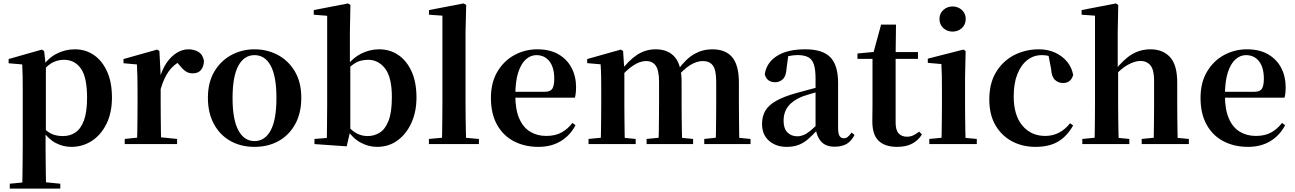

<svg xmlns="http://www.w3.org/2000/svg" viewBox="-20 -839 7543 1118"><path d="M36.9 259.3V230.8L146 220.1H225.4L331.1 230.8V259.3ZM109.4 259.3Q110.4 217.3 110.9 174.2Q111.4 131 111.9 89.9Q112.4 48.8 112.4 13.8V-308.7Q112.4 -358.5 111.9 -393Q111.4 -427.5 109.4 -463.8L30.2 -470.7V-495.2L224.2 -550.4L237.2 -540.9L245.8 -460.8L247.1 -455V-75.6L245.4 -63V13Q245.4 47.8 245.9 89.3Q246.4 130.8 246.9 174Q247.4 217.3 248.4 259.3ZM395.1 16.2Q347 16.2 303.7 -6.7Q260.4 -29.6 224.3 -82.3H212.1L230.6 -97.8Q258.5 -67.8 285.5 -57.3Q312.6 -46.7 347.1 -46.7Q387.7 -46.7 419.3 -67.9Q450.8 -89.1 468.9 -138.2Q487 -187.4 487 -270.1Q487 -389.4 450.9 -440.1Q414.8 -490.8 352.6 -490.8Q321.3 -490.8 291.4 -477.5Q261.5 -464.2 224 -421.1L209.1 -437.5H217.5Q255.3 -497.6 306.7 -524.8Q358.1 -551.9 415.6 -551.9Q477.4 -551.9 525.9 -519.1Q574.5 -486.2 603.2 -423.5Q631.9 -360.9 631.9 -271.4Q631.9 -182.3 600 -117.9Q568.1 -53.5 514.7 -18.6Q461.3 16.2 395.1 16.2Z M706.2 0V-29.9L814.3 -41.2H900.8L1011.2 -29.9V0ZM777.2 0Q778.9 -25.5 779.4 -67.4Q779.9 -109.4 780.4 -154.8Q780.9 -200.3 780.9 -234.8V-310.2Q780.9 -360.7 780 -394.1Q779.2 -427.5 777.2 -463.8L699.1 -470.7V-495.2L895.2 -550.4L908.2 -541.7L915.6 -398.7V-397.7V-234.8Q915.6 -200.3 916.1 -154.8Q916.6 -109.4 917.1 -67.4Q917.6 -25.5 918.6 0ZM915.4 -320.2 882.3 -380.9H909.4Q924 -435.6 950.6 -473.9Q977.3 -512.2 1010.4 -532.1Q1043.5 -551.9 1076.6 -551.9Q1110.2 -551.9 1135.4 -536.8Q1160.7 -521.7 1167.7 -484.5Q1166.9 -453.2 1151.2 -432.6Q1135.4 -411.9 1101.2 -411.9Q1076.5 -411.9 1058.2 -425.8Q1040 -439.6 1020.8 -464.4L997.8 -490.9L1034.4 -485.1Q991.5 -463.1 963.2 -424.7Q934.9 -386.2 915.4 -320.2Z M1462 16.2Q1382.7 16.2 1321.5 -18.3Q1260.3 -52.8 1225.5 -117Q1190.6 -181.2 1190.6 -269.8Q1190.6 -359.1 1227.8 -422Q1265 -484.9 1326.9 -518.4Q1388.8 -551.9 1462 -551.9Q1536.1 -551.9 1598.1 -518.8Q1660 -485.6 1697.2 -422.7Q1734.4 -359.8 1734.4 -269.8Q1734.4 -180.5 1699 -116.3Q1663.6 -52 1602.4 -17.9Q1541.2 16.2 1462 16.2ZM1462 -17.5Q1523 -17.5 1556.4 -80.1Q1589.7 -142.6 1589.7 -268.1Q1589.7 -394.2 1556.4 -456.1Q1523 -518 1462 -518Q1401.7 -518 1368 -456.1Q1334.2 -394.2 1334.2 -268.1Q1334.2 -142.6 1368 -80.1Q1401.7 -17.5 1462 -17.5Z M1811.2 0V-29.9L1883.1 -35.7Q1884.1 -65.2 1884.1 -100.6Q1884.1 -136.1 1884.6 -171.6Q1885.1 -207 1885.1 -234.8V-747.1L1807 -753.3V-780.3L2006.6 -819L2020.4 -810L2017.4 -650.9V-464.7L2019.8 -454.7V-79.1V-77.4L1998.7 13.1ZM2176 16.2Q2124.7 16.2 2078.6 -9.5Q2032.4 -35.1 1996.3 -89.4H1985.3L2003.6 -106.4Q2033.2 -73.6 2061.3 -60.1Q2089.3 -46.7 2120.6 -46.7Q2158.1 -46.7 2190.3 -66.2Q2222.6 -85.7 2242.2 -135.2Q2261.8 -184.8 2261.8 -273.3Q2261.8 -388.7 2222.6 -439.7Q2183.4 -490.8 2123.4 -490.8Q2102.8 -490.8 2081.6 -485.7Q2060.4 -480.6 2036.7 -464.1Q2012.9 -447.6 1982.1 -413.5L1969.2 -442.5H1988.7Q2030.4 -499.3 2081.1 -525.6Q2131.9 -551.9 2187.4 -551.9Q2249.9 -551.9 2298.8 -519.1Q2347.7 -486.2 2376.4 -423.5Q2405.1 -360.9 2405.1 -270.9Q2405.1 -189.2 2375.9 -124.3Q2346.7 -59.4 2295.3 -21.6Q2243.9 16.2 2176 16.2Z M2477.5 0V-29.9L2589.2 -40.2H2652L2768.6 -29.9V0ZM2553.1 0Q2554.1 -35.1 2554.6 -75.2Q2555.1 -115.3 2555.6 -156.4Q2556.1 -197.6 2556.1 -234.8V-747.8L2478 -753.3V-780.3L2679.6 -819L2694.6 -810L2690.8 -650.9V-234.8Q2690.8 -197.6 2691.3 -156.4Q2691.8 -115.3 2692.7 -75.2Q2693.6 -35.1 2694.6 0Z M3115.2 16.2Q3034.8 16.2 2972.2 -16.5Q2909.6 -49.1 2874.1 -113Q2838.6 -176.9 2838.6 -268.8Q2838.6 -358.8 2876.6 -422.2Q2914.5 -485.7 2976.2 -518.8Q3037.9 -551.9 3108.4 -551.9Q3182.1 -551.9 3232.5 -522.5Q3282.8 -493.1 3308.6 -443.2Q3334.4 -393.3 3334.4 -330.9Q3334.4 -296.1 3327.7 -270.2H2897.1V-304.6H3152.4Q3184.5 -304.6 3195.9 -322.2Q3207.3 -339.8 3207.3 -380.4Q3207.3 -446.3 3179.2 -482.2Q3151.1 -518 3103.1 -518Q3069.7 -518 3041.6 -492.9Q3013.6 -467.8 2997.1 -416Q2980.7 -364.1 2980.7 -282.7Q2980.7 -200.5 3003.9 -148.2Q3027 -95.8 3067.8 -71.7Q3108.5 -47.5 3160.4 -47.5Q3213.4 -47.5 3249.9 -67.7Q3286.3 -87.9 3313.2 -123.2L3331.1 -109.9Q3299.6 -49.8 3244.7 -16.8Q3189.7 16.2 3115.2 16.2Z M3407 0V-29.9L3512.6 -40.2H3575.7L3681.6 -29.9V0ZM3477.2 0Q3478.9 -25.5 3479.4 -67.4Q3479.9 -109.4 3480.4 -154.8Q3480.9 -200.3 3480.9 -234.8V-311.2Q3480.9 -360.7 3480.4 -394.1Q3479.9 -427.5 3477.2 -464.5L3399.1 -471.4V-495.2L3595.2 -550.4L3608.2 -541.7L3615.6 -431V-428V-234.8Q3615.6 -200.3 3616.1 -154.8Q3616.6 -109.4 3617.1 -67.4Q3617.6 -25.5 3618.6 0ZM3745.1 0V-29.9L3847.5 -40.2H3911.6L4015.8 -29.9V0ZM3813.9 0Q3815.6 -25.5 3816.1 -66.9Q3816.6 -108.4 3817.1 -153.8Q3817.6 -199.3 3817.6 -234.8V-362.5Q3817.6 -428.5 3798.7 -456Q3779.7 -483.5 3742.4 -483.5Q3705.1 -483.5 3664.6 -455.9Q3624.1 -428.3 3584.2 -379.4L3579 -425.7H3595.3Q3639.5 -486.3 3688.8 -519.1Q3738.1 -551.9 3798.1 -551.9Q3871.1 -551.9 3910 -505.8Q3948.9 -459.6 3948.9 -360.5V-234.8Q3948.9 -199.3 3949.4 -153.8Q3949.9 -108.4 3950.7 -66.9Q3951.6 -25.5 3952.6 0ZM4080.8 0V-29.9L4178.8 -40.2H4244.8L4350.3 -29.9V0ZM4147.1 0Q4148.4 -25.5 4148.9 -66.9Q4149.4 -108.4 4149.9 -153.8Q4150.4 -199.3 4150.4 -234.8V-362.5Q4150.4 -432 4130.9 -457.7Q4111.5 -483.5 4073.1 -483.5Q4036.1 -483.5 3997.4 -459Q3958.7 -434.5 3916 -382.8L3909.1 -433.9H3928.7Q3974.1 -496.4 4022.5 -524.2Q4071 -551.9 4126.9 -551.9Q4205.8 -551.9 4244.2 -505.2Q4282.6 -458.4 4282.6 -357V-234.8Q4282.6 -199.3 4283.1 -153.8Q4283.6 -108.4 4284.1 -66.9Q4284.6 -25.5 4285.6 0Z M4560.6 16.2Q4498.2 16.2 4457.8 -19.4Q4417.3 -54.9 4417.3 -117.6Q4417.3 -161.2 4436 -193.6Q4454.7 -226.1 4499.1 -251.5Q4543.6 -277 4619.4 -297.9Q4658.8 -309.4 4708.4 -322Q4758 -334.6 4798 -344.4V-318.9Q4758 -308.9 4718 -297.6Q4677.9 -286.4 4651.1 -276.7Q4597.3 -254.9 4570.1 -220.6Q4542.8 -186.4 4542.8 -135.9Q4542.8 -90.4 4565.1 -67.9Q4587.3 -45.3 4624 -45.3Q4640.3 -45.3 4658.7 -52.6Q4677.1 -59.9 4701.4 -79.7Q4725.8 -99.4 4759.3 -135.5L4774.8 -82.4H4739.7Q4710.6 -50.6 4685.2 -28.7Q4659.7 -6.8 4630.4 4.7Q4601 16.2 4560.6 16.2ZM4840.1 15.2Q4788.6 15.2 4761.9 -14.2Q4735.2 -43.6 4728.9 -94V-96.5V-381.4Q4728.9 -434.7 4718.8 -464.5Q4708.7 -494.3 4685.6 -506.3Q4662.5 -518.3 4624 -518.3Q4598.4 -518.3 4571.3 -512.2Q4544.2 -506.1 4507.8 -491.2L4570.1 -516.3L4559.9 -439.2Q4557.3 -395.9 4538.6 -378Q4519.8 -360.2 4494.3 -360.2Q4445.1 -360.2 4433.2 -406.5Q4442.9 -473.5 4503.4 -512.7Q4563.9 -551.9 4669.1 -551.9Q4769.4 -551.9 4814.7 -505.9Q4860.1 -459.8 4860.1 -356.2V-94.8Q4860.1 -60.3 4868.8 -47Q4877.6 -33.8 4893.7 -33.8Q4905.3 -33.8 4915.3 -40.9Q4925.3 -48.1 4938.7 -67.2L4955.9 -53.4Q4938 -17.5 4910.2 -1.1Q4882.4 15.2 4840.1 15.2Z M5128.4 -496.1V-535.7H5325.2V-496.1ZM5204.1 16.2Q5132.7 16.2 5096.1 -19.3Q5059.5 -54.8 5059.5 -131.7Q5059.5 -159.8 5060 -182.4Q5060.5 -205 5060.5 -234.7V-496.1H4973V-527.5L5082.7 -538L5064.1 -525.2L5110.5 -695.8H5197.3L5195.2 -519.3V-508.7V-123.8Q5195.2 -81.6 5212.7 -62.3Q5230.2 -43 5261.3 -43Q5281.4 -43 5297 -50.4Q5312.7 -57.9 5332.7 -72.5L5348.2 -56Q5326.7 -21.1 5291.3 -2.5Q5255.9 16.2 5204.1 16.2Z M5391.2 0V-29.9L5497.8 -40.2H5559.8L5667.8 -29.9V0ZM5461.6 0Q5462.6 -25.5 5463.3 -67.4Q5463.9 -109.4 5464.4 -154.8Q5464.9 -200.3 5464.9 -234.8V-308Q5464.9 -358.3 5464.3 -394.3Q5463.6 -430.4 5461.6 -466.2L5382.5 -472.9V-497.4L5590.1 -550.4L5602.8 -541.7L5599.4 -387.9V-234.8Q5599.4 -200.3 5599.9 -154.8Q5600.4 -109.4 5601.2 -67.4Q5602.1 -25.5 5603.1 0ZM5526.8 -655Q5495.6 -655 5473 -675.4Q5450.5 -695.9 5450.5 -728.8Q5450.5 -760.3 5473 -780.9Q5495.6 -801.4 5526.8 -801.4Q5558.5 -801.4 5580.9 -780.9Q5603.3 -760.3 5603.3 -728.8Q5603.3 -695.9 5580.9 -675.4Q5558.5 -655 5526.8 -655Z M6009.1 16.2Q5934.1 16.2 5873.2 -16Q5812.3 -48.3 5776.4 -109.8Q5740.6 -171.4 5740.6 -259.7Q5740.6 -354.7 5780.5 -419.9Q5820.4 -485 5886.1 -518.5Q5951.9 -551.9 6030 -551.9Q6081.5 -551.9 6123.8 -532.5Q6166.2 -513.2 6193.8 -479.5Q6221.4 -445.8 6229 -402.4Q6215.4 -355.6 6170.4 -355.6Q6142.9 -355.6 6123.1 -373.6Q6103.4 -391.6 6100.6 -436.8L6082.8 -530.1L6150.7 -486.3Q6121.8 -503.2 6097.1 -510.6Q6072.4 -518 6045.6 -518Q5999.2 -518 5962.2 -489.4Q5925.1 -460.7 5903.9 -407.1Q5882.7 -353.5 5882.7 -277.6Q5882.7 -168.4 5933 -108Q5983.4 -47.5 6066.2 -47.5Q6110.5 -47.5 6146.8 -66.7Q6183.2 -85.9 6210.9 -121.4L6228.8 -108.4Q6193.1 -45.4 6141.3 -14.6Q6089.5 16.2 6009.1 16.2Z M6282.2 0V-29.9L6387.8 -40.2H6451.6L6556 -29.9V0ZM6353.1 0Q6354.1 -25.5 6354.6 -67.4Q6355.1 -109.4 6355.6 -154.8Q6356.1 -200.3 6356.1 -234.8V-747.8L6278 -753.3V-780.3L6477.6 -819L6491.4 -810L6488.4 -650.9V-442.8L6490.8 -429.3V-234.8Q6490.8 -200.3 6491.3 -154.8Q6491.8 -109.4 6492.7 -67.4Q6493.6 -25.5 6494.6 0ZM6628 0V-29.9L6731.9 -40.2H6794.2L6902.6 -29.9V0ZM6696.5 0Q6698.2 -25.5 6698.7 -66.9Q6699.2 -108.4 6699.7 -153.8Q6700.2 -199.3 6700.2 -234.8V-369.8Q6700.2 -433.2 6678.6 -458.7Q6657 -484.2 6620.5 -484.2Q6587.4 -484.2 6545.6 -460.7Q6503.8 -437.1 6458.2 -384.1L6429.3 -426.7H6470.3Q6521.9 -493.2 6571 -522.6Q6620.2 -551.9 6679.5 -551.9Q6750.8 -551.9 6792.9 -506.5Q6834.9 -461.1 6834.9 -358.8V-234.8Q6834.9 -199.3 6835.4 -153.8Q6835.9 -108.4 6836.6 -66.9Q6837.2 -25.5 6838.2 0Z M7247.2 16.2Q7166.8 16.2 7104.2 -16.5Q7041.6 -49.1 7006.1 -113Q6970.6 -176.9 6970.6 -268.8Q6970.6 -358.8 7008.6 -422.2Q7046.5 -485.7 7108.2 -518.8Q7169.9 -551.9 7240.4 -551.9Q7314.1 -551.9 7364.5 -522.5Q7414.8 -493.1 7440.6 -443.2Q7466.4 -393.3 7466.4 -330.9Q7466.4 -296.1 7459.7 -270.2H7029.1V-304.6H7284.4Q7316.5 -304.6 7327.9 -322.2Q7339.3 -339.8 7339.3 -380.4Q7339.3 -446.3 7311.2 -482.2Q7283.1 -518 7235.1 -518Q7201.7 -518 7173.6 -492.9Q7145.6 -467.8 7129.1 -416Q7112.7 -364.1 7112.7 -282.7Q7112.7 -200.5 7135.9 -148.2Q7159 -95.8 7199.8 -71.7Q7240.5 -47.5 7292.4 -47.5Q7345.4 -47.5 7381.9 -67.7Q7418.3 -87.9 7445.2 -123.2L7463.1 -109.9Q7431.6 -49.8 7376.7 -16.8Q7321.7 16.2 7247.2 16.2Z"/></svg>

Font: Source Han Serif JP VF
Style: Regular
Weight: 250
Designer: Ryoko NISHIZUKA 西塚涼子 (kana & ideographs); Frank Grießhammer (Latin, Greek & Cyrillic); Wenlong ZHANG 张文龙 (bopomofo); San
Foundry: Adobe
Version: Version 2.001;hotconv 1.1.0;makeotfexe 2.6.0